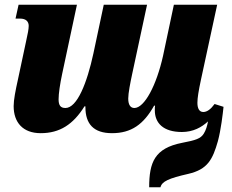

<svg xmlns="http://www.w3.org/2000/svg" viewBox="-20 -556 984 816"><path d="M153 10C234 10 291 -27 339 -104H343V-101C343 -29 378 10 456 10C538 10 590 -27 635 -107H639C638 -102 638 -97 638 -87C638 -33 674 5 753 5C801 5 837 -15 864 -40C861 -22 855 -2 846 12C833 33 812 40 754 51C637 74 614 134 614 240H662C668 215 697 202 780 183C863 164 884 121 906 44C919 -4 927 -73 930 -102L892 -114C876 -92 860 -80 844 -80C827 -80 819 -95 819 -119C819 -140 824 -170 834 -217L903 -536H719L673 -319C645 -193 594 -97 551 -97C535 -97 525 -110 525 -137C525 -160 534 -205 541 -238L605 -536H421L377 -329C350 -204 308 -97 258 -97C236 -97 229 -110 229 -134C229 -158 235 -199 244 -241L307 -536H59L46 -477H65C91 -477 102 -464 102 -446C102 -433 98 -412 91 -381L56 -217C46 -172 38 -132 38 -105C38 -36 77 10 153 10Z"/></svg>

Font: Noto Serif SemiCondensed Black
Style: Italic
Weight: 900
Width: 4
Italic angle: -12°
Designer: Monotype Design Team
Foundry: Monotype Imaging Inc.
Version: Version 2.014